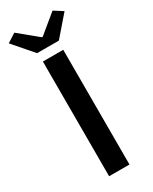

<svg xmlns="http://www.w3.org/2000/svg" viewBox="-236 -898 754 948"><g transform="rotate(-30 141.0 -424.0)"><path d="M83 0V-654H199V0ZM79 -704 -18 -816 32 -848 139 -760H143L250 -848L300 -816L203 -704Z"/></g></svg>

Font: TT Toshiba Sans Medium
Style: Regular
Weight: 500
Designer: Paul D. Hunt
Foundry: Toshiba Corporation
Version: Version 2.020;PS 2.000;hotconv 1.0.86;makeotf.lib2.5.63406